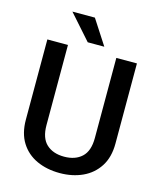

<svg xmlns="http://www.w3.org/2000/svg" viewBox="-131 -996 917 1099"><g transform="rotate(15 327.0 -446.0)"><path d="M471.2 -710.9H593.3V-235.8Q593.3 -154.8 558.1 -100.1Q522.9 -45.4 462.9 -17.8Q402.8 9.8 328.1 9.8Q251.5 9.8 191.4 -17.8Q131.3 -45.4 96.9 -100.1Q62.5 -154.8 62.5 -235.8V-710.9H184.6V-235.8Q184.6 -159.2 223.4 -123.3Q262.2 -87.4 328.1 -87.4Q394 -87.4 432.6 -123.3Q471.2 -159.2 471.2 -235.8ZM293 -901.9 388.2 -754.9H290L159.7 -901.9Z"/></g></svg>

Font: Vazirmatn FD Medium
Style: Regular
Weight: 500
Designer: Saber Rastikerdar
Foundry: Saber Rastikerdar
Version: Version 33.003